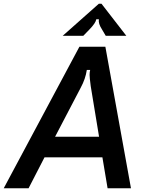

<svg xmlns="http://www.w3.org/2000/svg" viewBox="-68 -1015 800 1035"><path d="M86 0H-48L360 -763H500L638 0H512L484 -167H172ZM229 -278H466L421 -551Q415 -597 415 -611Q415 -625 418 -638H400Q393 -590 367 -542ZM270 -822 465 -995H479L613 -822H502L482 -856Q461 -888 465 -911H451Q448 -891 414 -856L381 -822Z"/></svg>

Font: Open Sauce Sans SemiBold Italic
Style: Regular
Weight: 600
Italic angle: -10°
Designer: Alfredo Marco Pradil
Foundry: Creative Sauce Fz LLC
Version: Version 1.477